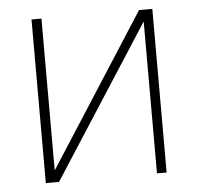

<svg xmlns="http://www.w3.org/2000/svg" viewBox="-44 -575 640 620"><g transform="rotate(-5 276.5 -265.0)"><path d="M428.7 -530.3H471.7V0H440.4V-492.2L123 0H80.1V-530.3H112.3V-38.1Z"/></g></svg>

Font: Pretendard GOV Thin
Style: Regular
Weight: 100
Designer: Base glyphs from Inter by Rasmus Andersson; Hangeul glyphs from Noto Sans CJK(Source Han Sans) by Jang Soo-young and Kan
Foundry: Kil Hyung-jin
Version: Version 1.309